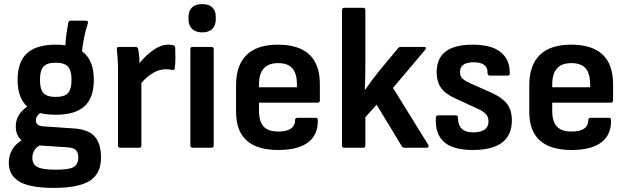

<svg xmlns="http://www.w3.org/2000/svg" viewBox="-20 -721 3060 937"><path d="M252 -161Q209 -161 176 -169Q155 -155 155 -133Q155 -120 164.5 -112.5Q174 -105 197 -104L343 -94Q412 -89 442.5 -54.5Q473 -20 473 48Q473 126 418.5 161Q364 196 242 196Q127 196 75 165.5Q23 135 23 74Q23 3 85 -36Q57 -60 57 -105Q57 -162 113 -201Q66 -242 66 -331Q66 -419 111.5 -461Q157 -503 253 -503Q278 -503 299 -500Q301 -533 305 -561Q309 -589 313 -609Q315 -620 323 -620H399Q412 -620 409 -608Q399 -577 392 -544.5Q385 -512 380 -471Q438 -429 438 -331Q438 -244 392.5 -202.5Q347 -161 252 -161ZM252 -248Q295 -248 312 -267Q329 -286 329 -332Q329 -377 311.5 -396Q294 -415 252 -415Q209 -415 192 -396Q175 -377 175 -332Q175 -286 192 -267Q209 -248 252 -248ZM138 50Q138 81 162.5 94Q187 107 248 107Q315 108 338.5 94.5Q362 81 362 48Q362 23 350.5 11.5Q339 0 310 -2L173 -11Q138 9 138 50Z M567 0Q556 0 556 -11V-369Q556 -399 554.5 -426.5Q553 -454 550 -480Q549 -492 561 -492H642Q652 -492 654 -482Q657 -467 659 -448.5Q661 -430 661 -413Q690 -450 728 -476.5Q766 -503 801 -503Q817 -503 827 -500Q835 -497 835 -487Q836 -464 836 -438Q836 -412 833 -389Q832 -377 820 -380Q806 -383 788 -383Q758 -383 727 -365Q696 -347 670 -316V-11Q670 0 659 0Z M920 0Q909 0 909 -11V-481Q909 -492 920 -492H1012Q1023 -492 1023 -481V-11Q1023 0 1012 0ZM967 -563Q934 -563 917 -580.5Q900 -598 900 -625V-640Q900 -668 917 -684.5Q934 -701 967 -701Q1000 -701 1016.5 -684.5Q1033 -668 1033 -640V-625Q1033 -598 1016.5 -580.5Q1000 -563 967 -563Z M1338 11Q1132 11 1132 -175V-305Q1132 -402 1183 -452.5Q1234 -503 1336 -503Q1541 -503 1541 -310V-231Q1541 -220 1530 -220H1244V-180Q1244 -128 1266.5 -103.5Q1289 -79 1339 -79Q1378 -79 1399 -93Q1420 -107 1420 -135Q1420 -146 1432 -146H1521Q1531 -146 1531 -136Q1533 -64 1484 -26.5Q1435 11 1338 11ZM1244 -295H1429V-309Q1429 -363 1406.5 -388Q1384 -413 1337 -413Q1244 -413 1244 -309Z M1660 0Q1649 0 1649 -11V-672Q1649 -683 1660 -683H1752Q1763 -683 1763 -672V-423Q1763 -389 1762.5 -353.5Q1762 -318 1760 -283H1762Q1795 -331 1829 -373L1923 -486Q1927 -492 1936 -492H2050Q2056 -492 2058 -488Q2060 -484 2055 -478L1898 -292L2070 -14Q2073 -8 2071 -4Q2069 0 2062 0H1955Q1946 0 1941 -7L1818 -210L1763 -149V-11Q1763 0 1752 0Z M2287 11Q2192 11 2147.5 -27.5Q2103 -66 2107 -147Q2108 -158 2119 -158H2205Q2215 -158 2215 -147Q2215 -75 2288 -75Q2364 -75 2364 -129Q2364 -150 2351.5 -164Q2339 -178 2310 -191L2201 -241Q2154 -262 2132.5 -292Q2111 -322 2111 -369Q2111 -503 2286 -503Q2378 -503 2423 -467Q2468 -431 2468 -363Q2468 -352 2456 -352H2371Q2359 -352 2359 -367Q2360 -417 2291 -417Q2225 -417 2225 -370Q2225 -350 2235.5 -339Q2246 -328 2276 -314L2384 -266Q2433 -243 2455.5 -212.5Q2478 -182 2478 -134Q2478 11 2287 11Z M2769 11Q2563 11 2563 -175V-305Q2563 -402 2614 -452.5Q2665 -503 2767 -503Q2972 -503 2972 -310V-231Q2972 -220 2961 -220H2675V-180Q2675 -128 2697.5 -103.5Q2720 -79 2770 -79Q2809 -79 2830 -93Q2851 -107 2851 -135Q2851 -146 2863 -146H2952Q2962 -146 2962 -136Q2964 -64 2915 -26.5Q2866 11 2769 11ZM2675 -295H2860V-309Q2860 -363 2837.5 -388Q2815 -413 2768 -413Q2675 -413 2675 -309Z"/></svg>

Font: Sofia Sans Semi Condensed
Style: Bold
Weight: 700
Designer: Botio Nikoltchev, Ani Petrova
Foundry: lettersoup
Version: Version 4.100; ttfautohint (v1.8.4.7-5d5b)